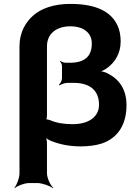

<svg xmlns="http://www.w3.org/2000/svg" viewBox="-20 -741 703 985"><path d="M393 10C434 10 473 5 503 -5C581 -32 629 -97 629 -202C629 -284 590 -336 531 -365C518 -372 498 -377 487 -375V-371C498 -373 519 -384 531 -393C570 -422 599 -467 599 -528C599 -559 594 -586 583 -610C550 -682 472 -721 341 -721C253 -721 189 -696 150 -661C111 -627 80 -574 80 -504V148C80 172 66 209 54 222L56 224C69 212 106 198 130 198H171C195 198 235 212 251 224L253 222C238 209 221 172 221 148V-6C221 -17 218 -34 214 -41L211 -39C215 -32 230 -23 242 -18C284 -1 335 10 393 10ZM488 -204C488 -140 433 -104 353 -104C305 -104 267 -111 236 -125C231 -127 217 -130 214 -128L216 -125C219 -127 221 -142 221 -148V-504C221 -565 266 -606 341 -606C409 -606 451 -572 451 -518C451 -455 418 -419 338 -419H318C308 -419 295 -424 290 -428L287 -426C292 -422 298 -411 298 -403V-340C298 -328 290 -312 282 -306L286 -303C294 -309 313 -316 328 -316H357C445 -316 488 -274 488 -204Z"/></svg>

Font: Asimov
Style: EdgeWide
Weight: 500
Designer: Google
Version: Version 2.000980: 2014